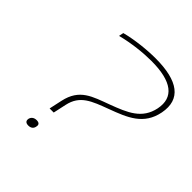

<svg xmlns="http://www.w3.org/2000/svg" viewBox="-185 -815 960 960"><g transform="rotate(45 295.0 -335.0)"><path d="M137 -16V-15C134 0 142 9 160 9C178 9 189 0 192 -15V-16C196 -31 189 -40 171 -40C153 -40 141 -31 137 -16ZM164 -629C234 -647 309 -655 367 -655C512 -655 576 -605 557 -510C538 -417 465 -388 375 -354C284 -320 213 -302 190 -196L175 -127H204L219 -196C237 -280 297 -301 388 -335C482 -370 565 -402 586 -510C608 -624 532 -679 373 -679C309 -679 230 -670 169 -654Z"/></g></svg>

Font: LT Wave Thin
Style: Italic
Weight: 100
Designer: Daniel Lyons
Version: Version 2.5 (Glyphs App)